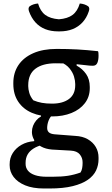

<svg xmlns="http://www.w3.org/2000/svg" viewBox="-20 -825 640 1095"><path d="M162 -72Q162 -91 168.5 -107.5Q175 -124 186.5 -138Q198 -152 214 -161V-177L283 -174Q265 -158 257 -137Q249 -116 249 -95Q249 -79 259 -70Q269 -61 292 -59L409 -50Q451 -48 480.5 -31Q510 -14 526 13Q542 40 542 74V83Q542 117 528 147Q514 177 481.5 200Q449 223 395 236.5Q341 250 262 250H231Q167 250 123.5 232Q80 214 57.5 184Q35 154 35 118V111Q35 76 53 47.5Q71 19 102.5 1Q134 -17 175 -20V-39L227 0Q193 8 170.5 22.5Q148 37 137 57Q126 77 126 103V110Q126 132 139.5 148.5Q153 165 180 174Q207 183 246 183H280Q331 183 367 177.5Q403 172 439 159Q446 148 448.5 134Q451 120 451 107V100Q451 75 435 55.5Q419 36 384 34L277 28Q240 25 214 10.5Q188 -4 175 -26.5Q162 -49 162 -72ZM321 -473 417 -476V-451Q450 -433 471 -403Q492 -373 492 -329V-322Q492 -273 464 -236.5Q436 -200 387.5 -180.5Q339 -161 278 -161Q212 -160 162 -181.5Q112 -203 84 -245Q56 -287 56 -346V-352Q56 -410 85 -453.5Q114 -497 169.5 -521.5Q225 -546 303 -546Q367 -546 421 -543Q475 -540 539 -533Q541 -529 541.5 -521.5Q542 -514 542 -507Q542 -482 535 -466Q528 -450 509 -450Q491 -450 466 -453.5Q441 -457 401 -460.5Q361 -464 297 -464Q223 -464 182 -433Q141 -402 141 -339V-333Q141 -317 147 -295.5Q153 -274 170 -253Q194 -243 219 -238.5Q244 -234 277 -234Q338 -234 373.5 -260.5Q409 -287 409 -339V-346Q409 -365 402 -388.5Q395 -412 376.5 -435Q358 -458 321 -473ZM316 -715Q366 -719 394 -740Q422 -761 435 -805Q449 -804 461 -800Q473 -796 483 -789Q488 -785 489 -777Q490 -769 486 -759Q474 -723 450.5 -697.5Q427 -672 394.5 -659Q362 -646 320 -646H312Q270 -646 237.5 -659Q205 -672 182 -697.5Q159 -723 146 -759Q142 -769 143 -777Q144 -785 149 -789Q159 -796 171 -800Q183 -804 197 -805Q210 -761 238 -740Q266 -719 316 -715Z"/></svg>

Font: Recursive Casual
Style: Regular
Weight: 400
Version: Version 1.047